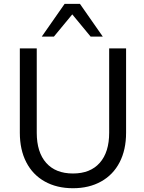

<svg xmlns="http://www.w3.org/2000/svg" viewBox="-20 -971 752 1000"><path d="M360 -67.4Q450.4 -67.4 499.5 -122.8Q548.6 -178.2 548.6 -279.7V-718.8H636.7V-279.7Q636.7 -191 603.1 -125.9Q569.5 -60.8 506.8 -25.8Q444.2 9.3 360 9.3Q275.8 9.3 213.1 -25.8Q150.5 -60.8 116.9 -125.9Q83.3 -191 83.3 -279.7V-718.8H171.4V-279.7Q171.4 -178.2 220.5 -122.8Q269.5 -67.4 360 -67.4ZM316.5 -950.8H396.4L515.4 -780.3H452.1L356.4 -896.1L260.7 -780.3H197.5Z"/></svg>

Font: Min Sans VF VF
Style: Regular
Weight: 400
Designer: Jinseong-Kim, NotoSansCJK, Nunito
Foundry: Jinseong-Kim
Version: Version 1.420;Glyphs 3.1.2 (3151)